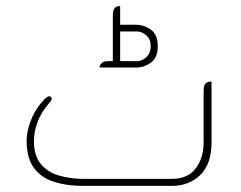

<svg xmlns="http://www.w3.org/2000/svg" viewBox="-20 -608 789 628"><path d="M425 -387H309Q306 -387 306 -388V-390Q306 -395 312.5 -401.5Q319 -408 333 -408H349V-553Q349 -560 349.5 -566.5Q350 -573 353 -578Q358 -588 370 -588H371Q373 -588 373 -585V-527H425Q451 -527 473.5 -511Q496 -495 496 -457Q496 -419 473.5 -403Q451 -387 425 -387ZM429 -505H373V-408H429Q444 -408 458.5 -421Q473 -434 473 -457Q473 -480 458.5 -492.5Q444 -505 429 -505ZM667 -341H670Q672 -341 672 -338V-143Q672 -72 635.5 -36Q599 0 541 0H251Q198 0 156 -13.5Q114 -27 90.5 -59.5Q67 -92 67 -149Q67 -178 82 -216.5Q97 -255 128 -286Q131 -288 134 -290.5Q137 -293 141 -293Q149 -293 149 -284Q149 -280 145 -276Q115 -242 103 -209.5Q91 -177 91 -147Q91 -98 114 -71Q137 -44 174 -33.5Q211 -23 251 -23H543Q594 -23 620 -57Q646 -91 646 -143V-307Q646 -313 646.5 -319.5Q647 -326 650 -332Q657 -341 667 -341Z"/></svg>

Font: Zain ExtraLight
Style: Regular
Weight: 200
Designer: Zain,Boutros
Foundry: Mobile Telecommunications Company (Zain), 2024
Version: Version 1.51; ttfautohint (v1.8.4)